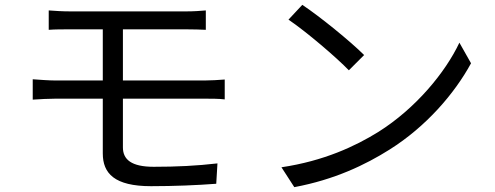

<svg xmlns="http://www.w3.org/2000/svg" viewBox="-20 -753 2040 792"><path d="M115 -426V-342C143 -344 184 -346 209 -346H404V-120C404 -38 452 15 603 15C698 15 794 11 872 5L877 -79C791 -69 709 -65 614 -65C522 -65 487 -95 487 -145V-346H826C848 -346 884 -346 907 -343V-425C885 -423 845 -421 824 -421H487V-632H747C782 -632 805 -631 829 -630V-710C807 -708 779 -706 747 -706C673 -706 342 -706 271 -706C237 -706 208 -708 181 -710V-630C208 -632 237 -632 271 -632H404V-421H209C183 -421 142 -424 115 -426Z M1227 -733 1170 -672C1244 -622 1369 -515 1419 -463L1482 -526C1426 -582 1298 -686 1227 -733ZM1141 -63 1194 19C1360 -12 1487 -73 1587 -136C1738 -231 1855 -367 1923 -492L1875 -577C1817 -454 1695 -306 1541 -209C1446 -150 1316 -89 1141 -63Z"/></svg>

Font: Noto Sans HK
Style: Regular
Weight: 400
Designer: Ryoko NISHIZUKA 西塚涼子 (kana, bopomofo & ideographs); Paul D. Hunt (Latin, Greek & Cyrillic); Sandoll Communications 산돌커뮤니
Foundry: Adobe
Version: Version 2.004;hotconv 1.0.118;makeotfexe 2.5.65603